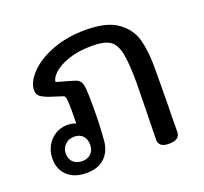

<svg xmlns="http://www.w3.org/2000/svg" viewBox="-107 -721 900 848"><g transform="rotate(-20 342.5 -296.5)"><path d="M605 -334 604 -187Q602 -93 602 -34Q602 3 550 3Q502 3 502 -34Q502 -50 505 -173Q507 -259 507 -297Q507 -393 497 -439.5Q487 -486 460.5 -503Q434 -520 378 -520Q313 -520 266.5 -504Q220 -488 196 -465.5Q172 -443 172 -425L251 -402Q270 -397 278 -386.5Q286 -376 288.5 -350Q291 -324 291 -265Q291 -181 285 -111Q282 -62 251.5 -31Q221 0 164 0Q108 0 75.5 -30Q43 -60 43 -110Q43 -144 58.5 -171.5Q74 -199 99.5 -214Q125 -229 153 -229Q179 -229 195 -221Q196 -236 196 -275Q196 -318 194 -334Q192 -350 185 -353L149 -365Q110 -376 90 -388Q70 -400 70 -423Q70 -460 108.5 -501Q147 -542 216.5 -569Q286 -596 374 -596Q474 -596 524.5 -559.5Q575 -523 590 -468Q605 -413 605 -334ZM221 -113Q221 -139 206.5 -154.5Q192 -170 165 -170Q140 -170 123 -153Q106 -136 106 -113Q106 -87 121 -72Q136 -57 163 -56Q190 -56 205.5 -71.5Q221 -87 221 -113Z"/></g></svg>

Font: Mali Medium
Style: Regular
Weight: 500
Version: Version 1.000; ttfautohint (v1.6)